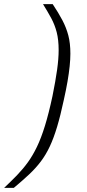

<svg xmlns="http://www.w3.org/2000/svg" viewBox="-90 -763 421 933"><path d="M-70 150Q-35 117 -6.5 87.5Q22 58 45.5 25.5Q69 -7 89.5 -49.5Q110 -92 128.5 -152Q147 -212 165 -296Q180 -370 187.5 -424Q195 -478 195 -519Q195 -570 185.5 -606.5Q176 -643 159 -674.5Q142 -706 119 -743H166Q194 -701 213 -665Q232 -629 242 -591Q252 -553 252 -502Q252 -475 248.5 -441Q245 -407 238 -366.5Q231 -326 220 -277Q204 -202 187.5 -147Q171 -92 152 -51.5Q133 -11 108.5 21.5Q84 54 51.5 84.5Q19 115 -23 150Z"/></svg>

Font: Saira SemiExpanded Light
Style: Italic
Weight: 300
Width: 6
Italic angle: -12°
Designer: Hector Gatti with collaboration of the Omnibus-Type team
Foundry: Omnibus-Type
Version: Version 1.101